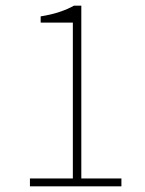

<svg xmlns="http://www.w3.org/2000/svg" viewBox="-20 -660 512 680"><path d="M86 0V-28H238V-580H124V-602Q162 -608 191.5 -618Q221 -628 242 -640H268V-28H410V0Z"/></svg>

Font: Source Sans Variable
Style: Regular
Weight: 200
Designer: Paul D. Hunt
Foundry: Adobe Systems Incorporated
Version: Version 3.006;hotconv 1.0.111;makeotfexe 2.5.65597